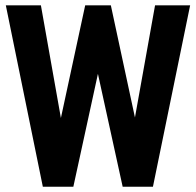

<svg xmlns="http://www.w3.org/2000/svg" viewBox="-20 -708 743 728"><path d="M142.4 0H258.1L351.3 -428L445.1 0H559.9L700.9 -687.7H567.9L491.7 -262.6L400.3 -687.7H303L210.9 -260.6L135.1 -687.7H2.1Z"/></svg>

Font: Secuela Black
Style: Regular
Weight: 900
Designer: Fernando Haro
Foundry: deFharo
Version: Version 1.704